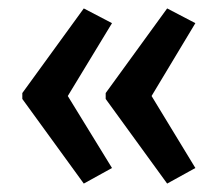

<svg xmlns="http://www.w3.org/2000/svg" viewBox="-20 -495 518 456"><path d="M33 -274 179 -475 246 -440 141 -267 246 -96 179 -59 33 -260ZM231 -274 377 -475 444 -440 340 -267 444 -96 377 -59 231 -260Z"/></svg>

Font: Noto Sans Lao Looped ExtraCondensed Medium
Style: Regular
Weight: 500
Width: 2
Designer: Mark Frömberg, Ben Mitchell
Foundry: The Fontpad Ltd
Version: Version 1.002; ttfautohint (v1.8.4.7-5d5b)